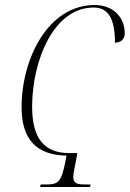

<svg xmlns="http://www.w3.org/2000/svg" viewBox="-20 -745 517 765"><path d="M140 0H339L341 -10H319C286 -10 272 -15 272 -41C272 -54 278 -80 283 -106L288 -135H256C156 -135 108 -194 108 -320C108 -500 192 -715 353 -715C412 -715 438 -670 438 -575C460 -575 477 -588 477 -611C477 -679 429 -725 357 -725C171 -725 66 -510 66 -318C66 -190 125 -127 245 -125L241 -104C225 -21 213 -10 165 -10H142Z"/></svg>

Font: Noto Serif Display ExtraCondensed ExtraLight
Style: Italic
Weight: 200
Width: 2
Italic angle: -12°
Designer: Monotype Design Team
Foundry: Monotype Imaging Inc.
Version: Version 2.009